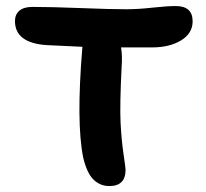

<svg xmlns="http://www.w3.org/2000/svg" viewBox="-20 -690 686 639"><path d="M344.2 -70.8Q313 -70.8 291 -92.5Q269 -114.3 256.8 -166Q233.4 -282.2 253.9 -529.8Q253.9 -533.2 254.9 -534.2Q161.6 -538.6 132.8 -540Q29.8 -547.9 29.8 -620.1Q29.8 -641.6 44.4 -654.3Q59.1 -667 87.9 -667Q151.4 -667 249.3 -663.1Q347.2 -659.2 399.9 -659.2Q439 -659.2 487.8 -664.6Q536.6 -669.9 564.9 -669.9Q621.1 -669.9 621.1 -619.1Q621.1 -579.1 582.8 -555.7Q544.4 -532.2 485.8 -532.2H382.8Q387.7 -504.4 384.8 -467.8Q378.4 -339.8 381.3 -281.5Q384.3 -223.1 391.1 -177.5Q397.9 -131.8 397.9 -125Q397.9 -70.8 344.2 -70.8Z"/></svg>

Font: Shantell Sans Irregular Bouncy
Style: Regular
Weight: 600
Designer: Stephen Nixon, Anya Danilova, Shantell Martin
Foundry: Arrow Type
Version: Version 1.006;[9816181b4]